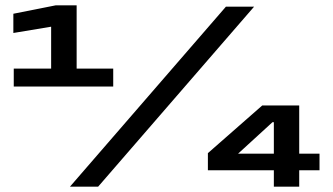

<svg xmlns="http://www.w3.org/2000/svg" viewBox="-20 -699 1246 719"><path d="M31.5 -375V-442H171.5V-599L30 -575.5V-647.5L188.5 -679H267V-442H404V-375ZM242 0 826 -674H931.5L347.5 0ZM1005.5 0V-61.5H758.5V-125.5L962 -304H1100.5V-123.5H1176.5V-61.5H1100.5V0ZM871.5 -123.5H1005.5V-241.5H1000.5Z"/></svg>

Font: Anybody ExtraExpanded ExtraBold
Style: Regular
Weight: 800
Width: 8
Designer: Tyler Finck
Foundry: Etcetera Type Company
Version: Version 1.010; ttfautohint (v1.8.3) -l 8 -r 50 -G 200 -x 14 